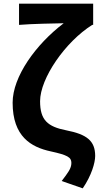

<svg xmlns="http://www.w3.org/2000/svg" viewBox="-20 -818 555 1049"><path d="M387 -798H286H84V-682C154 -688 277 -690 328 -691C175 -575 49 -399 49 -257C49 -72 150 -14 257 9C348 29 370 41 370 72C370 103 351 126 317 171L432 211C480 141 500 71 500 34C500 -49 454 -84 342 -106C240 -126 199 -162 199 -265C199 -390 337 -590 484 -682H489V-798Z"/></svg>

Font: GenSekiGothic2 TW B
Style: Regular
Weight: 700
Version: Version 2.100;PS 2.1;hotconv 16.6.51;makeotf.lib2.5.65220 DE